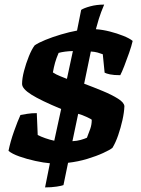

<svg xmlns="http://www.w3.org/2000/svg" viewBox="-20 -700 614 835"><path d="M197 10Q171 8 134 0Q97 -8 64.5 -19.5Q32 -31 17 -44Q25 -84 41 -129Q57 -174 69 -200Q80 -202 98.5 -205Q117 -208 140 -208L144 -113Q157 -106 177 -99Q197 -92 216 -88L246 -226Q157 -263 116.5 -288.5Q76 -314 76 -335Q76 -359 84.5 -391.5Q93 -424 105.5 -455Q118 -486 131 -503Q147 -514 177.5 -526.5Q208 -539 245 -550Q282 -561 315 -567L333 -657Q345 -665 372.5 -672.5Q400 -680 433 -680Q429 -670 420 -647.5Q411 -625 397 -573Q426 -571 457.5 -563Q489 -555 516.5 -544Q544 -533 557 -522Q552 -500 541.5 -470Q531 -440 520.5 -413Q510 -386 503 -373Q475 -373 458.5 -376.5Q442 -380 435 -384L427 -464Q417 -468 404.5 -471.5Q392 -475 375 -476L346 -336Q386 -321 426 -304.5Q466 -288 493 -271Q520 -254 521 -238Q520 -211 512.5 -177.5Q505 -144 494 -112Q483 -80 469 -57Q458 -48 428.5 -34.5Q399 -21 359.5 -9Q320 3 276 8L256 105Q249 108 226.5 111.5Q204 115 176 115ZM297 -478Q261 -477 235 -470Q225 -447 219.5 -427.5Q214 -408 210 -385Q214 -382 224.5 -376.5Q235 -371 271 -357ZM295 -86Q315 -87 331 -91.5Q347 -96 358 -101Q366 -121 372.5 -139.5Q379 -158 379 -179Q377 -182 356.5 -191.5Q336 -201 320 -205Z"/></svg>

Font: Texturina Black
Style: Italic
Weight: 900
Italic angle: -11°
Designer: Guillermo Torres Carreño
Foundry: Omnibus-Type
Version: Version 1.002; ttfautohint (v1.8.3)